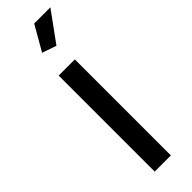

<svg xmlns="http://www.w3.org/2000/svg" viewBox="-252 -734 738 738"><g transform="rotate(-45 117.0 -365.0)"><path d="M71 0V-522H159V0ZM146 -609 88 -629 146 -730H234Z"/></g></svg>

Font: Raleway Medium
Style: Regular
Weight: 500
Designer: Matt McInerney, Pablo Impallari, Rodrigo Fuenzalida
Foundry: Matt McInerney, Pablo Impallari, Rodrigo Fuenzalida
Version: Version 4.026